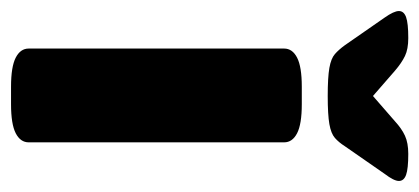

<svg xmlns="http://www.w3.org/2000/svg" viewBox="-234 -532 760 348"><g transform="rotate(90 146.0 -358.0)"><path d="M129 2Q93 2 76.5 -6.5Q60 -15 60 -30V-493Q60 -508 76.5 -516.5Q93 -525 129 -525H161Q197 -525 213.5 -516.5Q230 -508 230 -493V-30Q230 -15 213.5 -6.5Q197 2 161 2ZM251 -718Q278 -718 289 -714Q300 -710 300 -701Q300 -692 287 -675L237 -603Q230 -592 222 -585Q214 -578 197 -575Q180 -572 146 -572Q112 -572 95 -575Q78 -578 70 -585Q62 -592 54 -603L4 -675Q-8 -692 -8 -701Q-8 -710 3 -714Q14 -718 41 -718Q61 -718 73.5 -712Q86 -706 100 -694L146 -654L192 -694Q205 -706 218 -712Q231 -718 251 -718Z"/></g></svg>

Font: Asap Expanded ExtraBold
Style: Regular
Weight: 800
Width: 7
Designer: Pablo Cosgaya
Foundry: Omnibus-Type
Version: Version 3.001; ttfautohint (v1.8.4.7-5d5b)